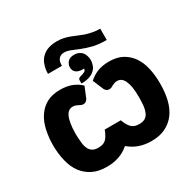

<svg xmlns="http://www.w3.org/2000/svg" viewBox="-171 -949 1124 1125"><g transform="rotate(-30 391.0 -387.0)"><path d="M609.9 -715.3V-639.2Q556.2 -639.2 519 -648.4Q482.4 -657.7 451.7 -669.9Q427.2 -679.2 399.9 -690.9Q376.5 -700.7 356.4 -700.7Q333 -700.7 319.8 -686Q306.6 -671.4 306.6 -639.2H212.4Q212.4 -671.9 222.7 -700.2Q231.9 -726.6 250.5 -744.1Q269 -762.2 294.4 -770.5Q320.8 -778.8 352.1 -778.8Q376.5 -778.8 397 -774.4Q417.5 -769.5 436.5 -762.7Q443.8 -760.3 473.6 -747.6Q503.4 -734.9 513.2 -731.9Q535.6 -724.6 557.1 -720.7Q581.5 -715.3 609.9 -715.3ZM354 -492.2V-514.6Q354 -522 359.4 -526.4Q365.7 -531.2 377.9 -533.7Q392.6 -537.1 401.9 -543Q410.6 -548.3 411.1 -560.5Q409.7 -560.1 402.8 -560.1Q385.7 -560.1 374 -564Q362.3 -567.9 355.5 -574.7Q348.6 -580.6 345.7 -588.9Q342.3 -598.1 342.3 -606.4Q342.3 -628.4 357.4 -645Q372.6 -660.2 400.9 -660.2Q417.5 -660.2 431.2 -653.8Q444.8 -647.5 452.6 -638.2Q460.4 -628.9 465.3 -614.3Q470.2 -599.6 470.2 -585.4Q470.2 -566.4 462.9 -546.9Q456.1 -530.3 440.9 -517.6Q427.2 -505.4 404.8 -498.5Q381.3 -491.7 354 -492.2ZM450.2 -399.4 419.4 -472.7Q442.9 -495.1 476.6 -509.3Q510.7 -523.4 557.1 -523.4Q611.3 -523.4 648.4 -502.9Q686 -481.4 709.5 -446.3Q732.9 -411.1 743.2 -363.3Q753.4 -315.9 753.4 -262.7Q753.4 -203.1 741.7 -153.8Q729.5 -104 703.6 -68.8Q677.7 -34.2 637.7 -14.2Q598.6 5.4 542 5.4Q496.6 5.4 460 -7.8Q424.3 -20 391.6 -47.4Q358.4 -19.5 323.7 -7.8Q287.1 5.4 241.2 5.4Q184.6 5.4 145.5 -14.2Q105.5 -34.2 79.6 -68.8Q53.2 -104 41.5 -153.8Q28.8 -203.6 28.8 -262.7Q28.8 -313.5 39.6 -363.3Q49.8 -410.2 73.7 -446.3Q98.1 -482.9 134.3 -502.9Q171.9 -523.4 226.1 -523.4Q272.9 -523.4 307.1 -509.3Q340.3 -495.6 363.3 -472.7L333 -399.4Q325.2 -387.7 318.8 -384.8Q312.5 -381.3 303.2 -381.3Q294.9 -381.3 288.6 -384.3Q283.7 -386.2 274.4 -391.6Q271.5 -393.6 259.8 -397.9Q252 -400.9 241.7 -400.9Q226.6 -400.9 215.8 -393.6Q202.6 -384.3 195.3 -368.7Q186.5 -351.1 182.1 -323.2Q176.8 -293.5 176.8 -253.9Q176.8 -226.6 180.2 -196.8Q182.1 -171.9 190.4 -153.3Q198.2 -135.7 213.4 -126Q227.5 -116.7 253.4 -116.7Q268.6 -116.7 281.7 -120.6Q294.4 -124.5 304.2 -133.3Q313 -141.1 321.8 -156.7Q331.5 -173.3 336.9 -190.4H445.8Q459.5 -151.4 479 -133.3Q497.1 -116.7 529.3 -116.7Q553.7 -116.7 569.3 -126Q584.5 -135.7 592.3 -153.3Q600.6 -172.4 603.5 -196.8Q606 -225.1 606 -253.9Q606 -294.9 601.6 -323.2Q596.7 -349.1 587.9 -368.7Q580.1 -384.3 567.4 -393.6Q555.7 -400.9 541.5 -400.9Q531.2 -400.9 522.9 -397.9Q512.2 -394 507.8 -391.6L494.6 -384.3Q487.8 -381.3 479.5 -381.3Q470.2 -381.3 463.9 -384.8Q458.5 -387.2 450.2 -399.4Z"/></g></svg>

Font: Lato-ExtraBold
Style: Regular
Weight: 500
Designer: Lukasz Dziedzic with Adam Twardoch and Botio Nikoltchev
Foundry: tyPoland Lukasz Dziedzic
Version: ""